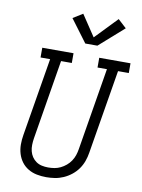

<svg xmlns="http://www.w3.org/2000/svg" viewBox="-104 -1048 830 1125"><g transform="rotate(10 311.0 -485.0)"><path d="M251 8Q222 8 194.5 2.5Q167 -3 143.5 -17Q120 -31 104 -52.5Q88 -74 80 -100.5Q72 -127 72 -155.5Q72 -184 77 -213L154 -677H97V-735H283V-677H219L141 -203Q138 -184 137.5 -164.5Q137 -145 141.5 -127Q146 -109 156 -94Q166 -79 181 -68.5Q196 -58 214.5 -54Q233 -50 252 -50Q271 -50 289.5 -53Q308 -56 325.5 -64.5Q343 -73 358.5 -86Q374 -99 385 -115.5Q396 -132 402 -150Q408 -168 411 -187L492 -677H436V-735H622V-677H558L475 -177Q471 -151 462 -126Q453 -101 437.5 -79Q422 -57 400 -39.5Q378 -22 353 -11Q328 0 302 4Q276 8 251 8ZM341 -803 241 -937 299 -973 383 -847 509 -978 559 -932 413 -803Z"/></g></svg>

Font: Iosevka Curly Slab LtExObl
Style: Regular
Weight: 300
Width: 7
Italic angle: -9°
Monospace: yes
Designer: Belleve Invis
Foundry: Belleve Invis
Version: Version 11.1.0; ttfautohint (v1.8.3)